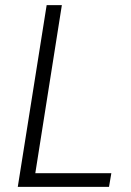

<svg xmlns="http://www.w3.org/2000/svg" viewBox="-20 -725 507 745"><path d="M49 0 161 -705H220L117 -53H412L403 0Z"/></svg>

Font: Nunito Sans 10pt Condensed Light
Style: Italic
Weight: 300
Width: 3
Italic angle: -9°
Designer: Vernon Adams
Foundry: Vernon Adams
Version: Version 3.101;gftools[0.9.27]